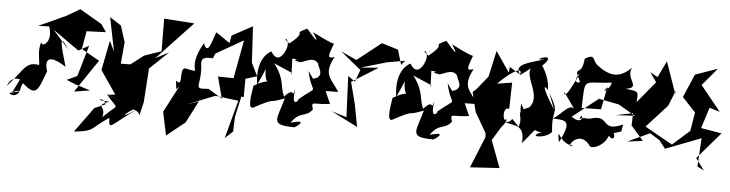

<svg xmlns="http://www.w3.org/2000/svg" viewBox="-82 -859 5227 1374"><g transform="rotate(5 2532.0 -172.5)"><path d="M606 -520 447 -613 351 -557 156 -468 235 -471C275 -358 193 -312 188 -355C151 -228 242 -168 125 -153L229 -176C90 -229 92 -149 -31 -20C12 -127 102 -49 60 -74L12 23C113 -32 38 78 -8 28C104 3 48 14 84 -50C186 41 195 -7 249 -151C237 -177 206 -304 377 -193C328 -358 309 -437 385 -318L270 -450L458 -317L532 -358L467 -135L393 -101L456 -75L567 -40L453 -22L612 -257L482 -331L505 -460L644 -465Z M608 83 477 263C628 248 585 234 721 143C725 241 729 194 920 62C764 166 843 84 911 58C834 73 917 54 934 106L957 8L973 -233L1107 -361L1012 -311L1268 -583L1050 -598L1052 -364L930 -322L838 -251L769 -250L783 -405L746 -522L664 -575L713 -332L677 -406L635 -193L749 -26L702 -21L835 34L689 -25C783 98 787 22 670 144C697 54 601 73 711 27C580 31 677 -10 684 50Z M1180 -103 1200 -124 1101 66 1136 234 1268 128 1349 -30 1258 2 1463 -80 1630 -59 1556 216 1612 164 1616 58 1649 -91 1666 -87 1667 -220 1749 -245 1703 -338 1688 -599 1541 -519 1531 -465 1431 -533C1408 -479 1383 -354 1349 -448C1228 -239 1371 -232 1248 -253C1173 -285 1240 -106 1173 -164ZM1439 -386 1351 -332 1633 -493 1582 -217 1470 -219 1511 -64 1410 -125C1285 -114 1364 -136 1342 -302C1336 -365 1419 -341 1422 -346Z M1789 -262 1805 -302C1808 -133 1893 -271 1729 -176C1702 -25 1719 -17 1737 -18C1917 -114 1826 -51 1960 -105C1917 52 1866 94 2042 95C2028 111 2170 21 2016 65C2076 -26 2122 20 2167 -44C2146 -110 2168 -75 2286 -94C2202 -272 2223 -285 2200 -182L2337 -184C2278 -276 2217 -299 2289 -431C2230 -410 2246 -443 2276 -525C2236 -533 2154 -579 2120 -594C2120 -594 2206 -462 2077 -616C1961 -562 2094 -608 1958 -499C1874 -558 2003 -539 1915 -407C1946 -488 1902 -320 1835 -431C1834 -431 1724 -385 1754 -184ZM2149 -262 2112 -315C2153 -123 2208 -239 2045 -96C2089 -132 2001 -8 2029 -177C2001 -90 2036 -207 1953 -117C1920 -191 1945 -240 1863 -348L1997 -290C1991 -230 1990 -397 1988 -393C2071 -389 1959 -387 2040 -374C2057 -361 2136 -431 2175 -374C2183 -338 2220 -304 2177 -272Z M2768 -417 2736 -523 2618 -559 2446 -423 2332 -476 2481 -354 2449 -268 2398 -304 2411 -9 2302 -43 2493 54 2463 -105 2422 -264 2611 -382 2481 -372 2667 -426 2794 -448Z M2788 -262 2804 -302C2807 -133 2892 -271 2728 -176C2701 -25 2718 -17 2736 -18C2916 -114 2825 -51 2959 -105C2916 52 2865 94 3041 95C3027 111 3169 21 3015 65C3075 -26 3121 20 3166 -44C3145 -110 3167 -75 3285 -94C3201 -272 3222 -285 3199 -182L3336 -184C3277 -276 3216 -299 3288 -431C3229 -410 3245 -443 3275 -525C3235 -533 3153 -579 3119 -594C3119 -594 3205 -462 3076 -616C2960 -562 3093 -608 2957 -499C2873 -558 3002 -539 2914 -407C2945 -488 2901 -320 2834 -431C2833 -431 2723 -385 2753 -184ZM3148 -262 3111 -315C3152 -123 3207 -239 3044 -96C3088 -132 3000 -8 3028 -177C3000 -90 3035 -207 2952 -117C2919 -191 2944 -240 2862 -348L2996 -290C2990 -230 2989 -397 2987 -393C3070 -389 2958 -387 3039 -374C3056 -361 3135 -431 3174 -374C3182 -338 3219 -304 3176 -272Z M3544 -470 3541 -428 3440 -575 3399 -388 3322 -292 3295 -268 3329 -127 3413 18 3414 48 3323 271 3534 258 3461 63 3556 -92C3520 -107 3446 76 3550 -73C3609 -49 3691 -73 3678 66C3804 -81 3731 -22 3813 -24C3703 18 3840 23 3886 -32C3866 -219 3936 -150 3842 -309L3887 -192C3778 -360 3802 -366 3830 -327C3833 -435 3757 -512 3779 -503C3894 -615 3665 -524 3787 -545C3666 -507 3573 -492 3621 -422ZM3595 -100C3526 -11 3506 -191 3566 -170L3571 -359L3463 -342C3557 -436 3646 -489 3621 -416L3698 -474C3648 -408 3821 -249 3674 -169L3648 -215C3641 -122 3661 -120 3734 -202C3583 -152 3681 -139 3644 -48Z M4379 -79 4388 -130C4231 -57 4291 -192 4161 -154C4131 -143 4105 -159 4074 -143C4095 -210 4117 -85 4016 -153L4200 -298L4344 -270L4467 -199L4330 -192L4462 -219C4476 -389 4496 -371 4381 -386C4502 -400 4371 -460 4417 -540C4344 -470 4277 -454 4173 -533C4128 -562 4152 -624 4073 -574C4062 -436 3996 -525 4046 -423C4078 -389 3981 -384 4047 -469C4029 -420 3947 -252 3949 -325L4032 -206C3991 -265 3911 -112 3864 -131C3966 -120 4035 -145 3941 38C3918 -105 3942 54 4045 52C3979 89 4071 -72 4159 37C4164 71 4264 42 4293 -40C4358 25 4334 -126 4281 -47ZM4292 -318 4252 -386 4221 -224 4082 -222C4090 -453 4071 -394 4279 -421C4291 -397 4203 -319 4247 -380Z M4549 -520 4597 -451 4454 -278 4449 -128 4539 -25 4428 -11 4586 -84 4655 -42 4702 17 4956 -81 4944 123 4992 148 4930 64 5095 -128 4946 -153 4994 -303 5069 -280 4923 -460 5029 -586 4869 -530 4797 -363 4893 -260 4871 -126 4748 -17 4549 -129 4697 -291 4745 -409 4739 -384 4661 -607 4604 -489Z"/></g></svg>

Font: Asimov Silicon
Style: Regular
Weight: 400
Designer: Google
Version: Version 2.000980; 2014